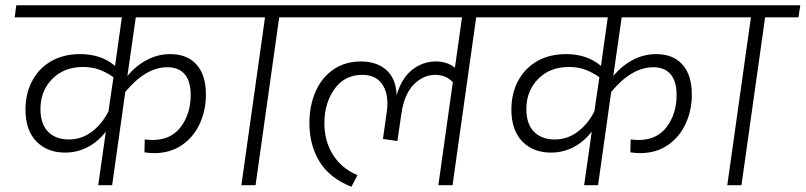

<svg xmlns="http://www.w3.org/2000/svg" viewBox="-20 -705 3067 731"><path d="M465 -416Q499 -456 540.5 -477.5Q582 -499 628 -499Q693 -499 728.5 -459Q764 -419 764 -345Q764 -285 740.5 -234Q717 -183 672.5 -152.5Q628 -122 567 -122Q550 -122 530 -125L531 -174Q551 -172 561 -172Q631 -172 668.5 -222Q706 -272 706 -343Q706 -395 683.5 -422Q661 -449 617 -449Q535 -449 457 -355L407 0H354L383 -204Q353 -165 313 -144.5Q273 -124 228 -124Q160 -124 118.5 -166.5Q77 -209 77 -288Q77 -348 102 -396Q127 -444 174 -471.5Q221 -499 285 -499Q366 -499 418 -454L444 -639H36L42 -685H905L898 -639H497ZM412 -411Q385 -430 357.5 -440Q330 -450 296 -450Q224 -450 179 -404.5Q134 -359 134 -290Q134 -233 163 -203.5Q192 -174 242 -174Q290 -174 329 -203Q368 -232 393 -281Z M1170 -639H1043L953 0H899L989 -639H864L870 -685H1177Z M1920 -639H1793L1703 0H1649L1704 -392Q1678 -420 1637 -420Q1592 -420 1555.5 -383.5Q1519 -347 1508 -271L1493 -168L1438 -176L1452 -275Q1455 -293 1455 -310Q1455 -361 1430.5 -390.5Q1406 -420 1359 -420Q1292 -420 1253.5 -366Q1215 -312 1215 -236Q1215 -168 1247.5 -116Q1280 -64 1341 -38L1318 6Q1236 -26 1197 -89Q1158 -152 1158 -236Q1158 -303 1181.5 -356.5Q1205 -410 1249.5 -440.5Q1294 -471 1354 -471Q1415 -471 1451.5 -438Q1488 -405 1490 -342Q1508 -406 1548.5 -438.5Q1589 -471 1639 -471Q1683 -471 1712 -447L1739 -639H1136L1143 -685H1927Z M2315 -416Q2349 -456 2390.5 -477.5Q2432 -499 2478 -499Q2543 -499 2578.5 -459Q2614 -419 2614 -345Q2614 -285 2590.5 -234Q2567 -183 2522.5 -152.5Q2478 -122 2417 -122Q2400 -122 2380 -125L2381 -174Q2401 -172 2411 -172Q2481 -172 2518.5 -222Q2556 -272 2556 -343Q2556 -395 2533.5 -422Q2511 -449 2467 -449Q2385 -449 2307 -355L2257 0H2204L2233 -204Q2203 -165 2163 -144.5Q2123 -124 2078 -124Q2010 -124 1968.5 -166.5Q1927 -209 1927 -288Q1927 -348 1952 -396Q1977 -444 2024 -471.5Q2071 -499 2135 -499Q2216 -499 2268 -454L2294 -639H1886L1892 -685H2755L2748 -639H2347ZM2262 -411Q2235 -430 2207.5 -440Q2180 -450 2146 -450Q2074 -450 2029 -404.5Q1984 -359 1984 -290Q1984 -233 2013 -203.5Q2042 -174 2092 -174Q2140 -174 2179 -203Q2218 -232 2243 -281Z M3020 -639H2893L2803 0H2749L2839 -639H2714L2720 -685H3027Z"/></svg>

Font: FiraGO Light
Style: Italic
Weight: 300
Italic angle: -8°
Designer: bBox Type GmbH
Foundry: bBox Type GmbH
Version: Version 1.001